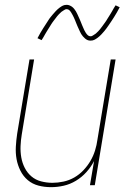

<svg xmlns="http://www.w3.org/2000/svg" viewBox="-20 -766 540 794"><path d="M191 8Q164 8 139 1.5Q114 -5 95 -21Q76 -37 64.5 -60Q53 -83 48.5 -108Q44 -133 45.5 -159.5Q47 -186 51 -213L102 -520H121L70 -210Q66 -186 65 -162Q64 -138 68 -115Q72 -92 82.5 -71.5Q93 -51 110 -36.5Q127 -22 150 -16Q173 -10 197 -10Q219 -10 242.5 -15Q266 -20 287 -32Q308 -44 325 -62Q342 -80 354 -100.5Q366 -121 373 -143.5Q380 -166 383 -189L438 -520H458L372 0H352L369 -100Q356 -75 337 -54Q318 -33 294 -18.5Q270 -4 243.5 2Q217 8 191 8ZM354 -598Q347 -598 341.5 -600.5Q336 -603 331.5 -607Q327 -611 323 -615.5Q319 -620 316 -625Q313 -630 310.5 -635.5Q308 -641 305.5 -646.5Q303 -652 300.5 -657.5Q298 -663 295.5 -669.5Q293 -676 290.5 -682Q288 -688 285.5 -693.5Q283 -699 280.5 -703.5Q278 -708 274.5 -714Q271 -720 266.5 -724Q262 -728 256 -728Q251 -728 249 -726.5Q247 -725 243 -723Q239 -721 234 -717Q229 -713 223.5 -707Q218 -701 216 -698.5Q214 -696 211.5 -692.5Q209 -689 206.5 -686Q204 -683 201.5 -679.5Q199 -676 196 -672Q193 -668 190.5 -663.5Q188 -659 185 -654.5Q182 -650 179 -645Q176 -640 172.5 -634.5Q169 -629 166 -623.5Q163 -618 159.5 -612Q156 -606 152 -600L135 -608Q141 -620 147 -630Q153 -640 158.5 -649Q164 -658 169.5 -666Q175 -674 179.5 -681.5Q184 -689 189 -695Q194 -701 198.5 -706.5Q203 -712 210.5 -720Q218 -728 226 -734Q234 -740 240.5 -743Q247 -746 256 -746Q262 -746 268 -743.5Q274 -741 278.5 -737.5Q283 -734 287 -729Q291 -724 294 -719Q297 -714 299.5 -708.5Q302 -703 304.5 -697.5Q307 -692 309.5 -686.5Q312 -681 314.5 -674.5Q317 -668 319.5 -662Q322 -656 324.5 -650.5Q327 -645 329 -640.5Q331 -636 335 -630Q339 -624 343.5 -620Q348 -616 354 -616Q359 -616 361 -617.5Q363 -619 367 -621Q371 -623 376 -627Q381 -631 386.5 -637Q392 -643 394 -645.5Q396 -648 398.5 -651.5Q401 -655 403.5 -658Q406 -661 408.5 -665Q411 -669 414 -672.5Q417 -676 419.5 -680.5Q422 -685 425 -689.5Q428 -694 431 -699Q434 -704 437.5 -709.5Q441 -715 444 -720.5Q447 -726 450.5 -732Q454 -738 458 -744L475 -736Q469 -724 463 -714Q457 -704 451.5 -695Q446 -686 440.5 -678Q435 -670 430 -662.5Q425 -655 420.5 -649Q416 -643 411.5 -637.5Q407 -632 399.5 -624Q392 -616 384 -610Q376 -604 369.5 -601Q363 -598 354 -598Z"/></svg>

Font: Iosevka SS04 Thin
Style: Italic
Weight: 100
Italic angle: -9°
Monospace: yes
Designer: Belleve Invis
Foundry: Belleve Invis
Version: Version 19.0.0; ttfautohint (v1.8.4)